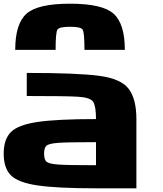

<svg xmlns="http://www.w3.org/2000/svg" viewBox="-20 -1020 884 1040"><path d="M500 -125V-250Q341.8 -250 293 -246.1Q244.1 -242.2 231.4 -230.5Q218.8 -218.8 218.8 -187.5Q218.8 -156.2 231.4 -144.5Q244.1 -132.8 293 -128.9Q341.8 -125 500 -125ZM718.8 -375V0H500Q289.1 0 183.6 -15.6Q78.1 -31.2 39.1 -70.3Q0 -109.4 0 -187.5Q0 -265.6 39.1 -304.7Q78.1 -343.8 183.6 -359.4Q289.1 -375 500 -375Q500 -445.3 484.4 -468.8Q468.8 -492.2 402.3 -496.1Q335.9 -500 125 -500V-625Q398.4 -625 516.6 -609.4Q634.8 -593.8 676.8 -539.1Q718.8 -484.4 718.8 -375ZM656.2 -750H437.5Q437.5 -843.8 427.7 -859.4Q418 -875 359.4 -875Q300.8 -875 291 -859.4Q281.2 -843.8 281.2 -750H62.5Q62.5 -890.6 123 -945.3Q183.6 -1000 359.4 -1000Q535.2 -1000 595.7 -945.3Q656.2 -890.6 656.2 -750Z"/></svg>

Font: CraftyPE
Style: Regular
Weight: 400
Designer: Erek Butcher
Foundry: Haunted Coop
Version: Version 0.018;April 4, 2024;FontCreator 15.0.0.2962 64-bit